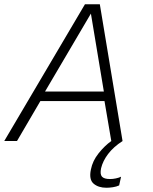

<svg xmlns="http://www.w3.org/2000/svg" viewBox="-22 -664 719 904"><path d="M479 220Q441 220 418.5 200.5Q396 181 406 134Q414 93 442.5 57.5Q471 22 502 0L470 -188H168L58 0H-2L378 -644H448L555 0Q512 28 487 61Q462 94 454 128Q448 156 458 167.5Q468 179 496 179Q509 179 523.5 176Q538 173 548 168L539 209Q526 215 509.5 217.5Q493 220 479 220ZM190 -233H467L406 -600Z"/></svg>

Font: Kanit ExtraLight
Style: Italic
Weight: 275
Italic angle: -12°
Designer: Katatrad Team
Foundry: CadsonDemak
Version: Version 2.000; ttfautohint (v1.8.3)